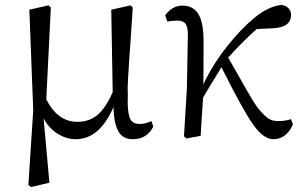

<svg xmlns="http://www.w3.org/2000/svg" viewBox="-20 -549 1228 776"><path d="M591.8 -59.6 599.6 -37.1Q573.2 13.7 516.6 13.7Q476.6 13.7 458.5 -18.1Q440.4 -49.8 438.5 -116.2Q382.8 13.7 285.2 13.7Q249 13.7 213.4 -8.3Q177.7 -30.3 156.2 -70.3L179.7 189.5L105.5 207L94.7 198.2L114.3 -103.5L98.6 -509.8L175.8 -527.3L185.5 -518.6Q168 -169.9 167 -147.5Q212.9 -56.6 293 -56.6Q339.8 -56.6 373 -83.5Q406.2 -110.4 435.5 -176.8L429.7 -509.8L507.8 -527.3L516.6 -518.6Q513.7 -471.7 508.8 -400.9Q503.9 -330.1 502.4 -309.6Q501 -289.1 498 -238.8Q495.1 -188.5 496.1 -182.1Q497.1 -175.8 496.1 -132.8Q497.1 -83 507.8 -65.4Q518.6 -47.9 545.9 -47.9Q566.4 -47.9 591.8 -59.6Z M1156.2 -67.4 1164.1 -45.9Q1136.7 13.7 1085 13.7Q1045.9 13.7 1004.9 -43Q963.9 -99.6 875 -277.3Q816.4 -182.6 800.8 -154.3Q798.8 -126 795.4 -73.2Q792 -20.5 791 0L733.4 10.7L723.6 2L735.4 -193.4L739.3 -408.2Q739.3 -439.5 730 -452.6Q720.7 -465.8 695.3 -465.8Q681.6 -465.8 656.2 -461.9L647.5 -487.3Q676.8 -526.4 716.8 -526.4Q760.7 -526.4 781.7 -492.2Q802.7 -458 802.7 -381.8Q802.7 -258.8 801.8 -208Q839.8 -288.1 896 -359.4Q952.1 -430.7 1008.8 -477.5Q1066.4 -524.4 1119.1 -529.3Q1156.2 -520.5 1156.2 -488.3Q1156.2 -437.5 1080.1 -434.6L1017.6 -431.6Q959 -379.9 902.3 -316.4Q918 -289.1 940.9 -248.5Q963.9 -208 974.6 -189Q985.4 -169.9 1001.5 -143.6Q1017.6 -117.2 1027.8 -105.5Q1038.1 -93.8 1051.3 -81.1Q1064.5 -68.4 1076.7 -64Q1088.9 -59.6 1103.5 -59.6Q1132.8 -59.6 1156.2 -67.4Z"/></svg>

Font: Bpmf Zihi Serif Regular
Style: Regular
Weight: 400
Foundry: But Ko
Version: Version 1.320